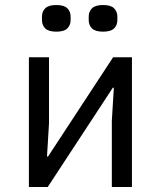

<svg xmlns="http://www.w3.org/2000/svg" viewBox="-20 -744 640 764"><path d="M95 -516H175V-253L167 -121H171L430 -516H505V0H425V-263L433 -395H429L170 0H95ZM147 -664V-678Q147 -698 160 -711Q173 -724 204 -724Q235 -724 248 -711Q261 -698 261 -678V-664Q261 -644 248 -631Q235 -618 204 -618Q173 -618 160 -631Q147 -644 147 -664ZM333 -664V-678Q333 -698 346 -711Q359 -724 390 -724Q421 -724 434 -711Q447 -698 447 -678V-664Q447 -644 434 -631Q421 -618 390 -618Q359 -618 346 -631Q333 -644 333 -664Z"/></svg>

Font: IBM Plaex Mono
Style: Regular
Weight: 400
Designer: Mike Abbink, Paul van der Laan, Pieter van Rosmalen
Foundry: Bold Monday
Version: Version 2.003